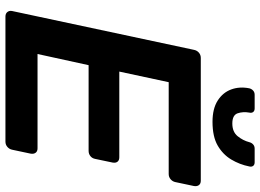

<svg xmlns="http://www.w3.org/2000/svg" viewBox="-142 -790 933 688"><g transform="rotate(90 324.0 -446.5)"><path d="M40 0Q29 0 23.5 -7Q18 -14 20 -24L159 -675Q161 -686 169 -693Q177 -700 188 -700H628Q639 -700 644 -693Q649 -686 647 -675L633 -609Q631 -599 623 -592Q615 -585 604 -585H275L237 -408H544Q555 -408 560 -401.5Q565 -395 563 -384L550 -322Q548 -311 540 -304.5Q532 -298 521 -298H214L174 -115H512Q523 -115 528 -108Q533 -101 531 -90L517 -24Q515 -14 507 -7Q499 0 488 0ZM417 -742Q370 -742 341 -760.5Q312 -779 301 -809Q290 -839 297 -874Q299 -882 305 -887.5Q311 -893 320 -893H369Q378 -893 382 -887.5Q386 -882 384 -874Q380 -851 386.5 -832Q393 -813 423 -813Q453 -813 468.5 -832Q484 -851 490 -874Q492 -882 498 -887.5Q504 -893 513 -893H562Q571 -893 575 -887.5Q579 -882 577 -874Q570 -839 552 -809Q534 -779 502 -760.5Q470 -742 417 -742Z"/></g></svg>

Font: Rubik Medium
Style: Italic
Weight: 500
Italic angle: -12°
Designer: Hubert and Fischer
Foundry: Hubert and Fischer
Version: Version 2.300;gftools[0.9.30]